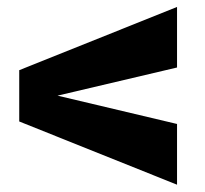

<svg xmlns="http://www.w3.org/2000/svg" viewBox="-20 -512 576 539"><path d="M477 -492.5V-322.5L141.5 -243.5L477 -164V6.5L34 -171V-315Z"/></svg>

Font: Anybody Wide
Style: Bold
Weight: 700
Width: 7
Designer: Tyler Finck
Foundry: Etcetera Type Company
Version: Version 1.000; ttfautohint (v1.8)